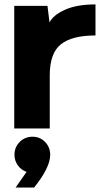

<svg xmlns="http://www.w3.org/2000/svg" viewBox="-20 -576 483 861"><path d="M408.2 -556.2V-417Q303.2 -417 253.2 -377.4Q203.1 -337.9 203.1 -237.8V0H43.9V-549.8H192.9L202.1 -475.1Q217.3 -507.3 270.3 -531.7Q323.2 -556.2 408.2 -556.2ZM99.1 194.8Q74.2 186 59.6 165Q44.9 144 44.9 118.2Q44.9 84 68.4 60.5Q91.8 37.1 126 37.1Q159.2 37.1 182.1 60.5Q205.1 84 205.1 118.2Q205.1 175.3 132.8 265.1H49.8Z"/></svg>

Font: Oakes Grotesk
Style: Bold
Weight: 700
Designer: Samuel Oakes
Foundry: Samuel Oakes
Version: Version 1.0 | wf-rip DC20170320